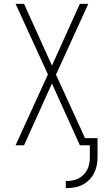

<svg xmlns="http://www.w3.org/2000/svg" viewBox="-20 -755 540 998"><path d="M322 223V186Q338 186 354.5 183.5Q371 181 386 173.5Q401 166 413.5 154Q426 142 433.5 127Q441 112 444 95.5Q447 79 447 63V0H395L250 -321L105 0H61L229 -368L61 -735H105L250 -414L395 -735H439L271 -367L422 -37H487V63Q487 85 482.5 106.5Q478 128 468 147Q458 166 442 181.5Q426 197 406.5 206.5Q387 216 365 219.5Q343 223 322 223Z"/></svg>

Font: Iosevka Extralight
Style: Regular
Weight: 200
Monospace: yes
Designer: Belleve Invis
Foundry: Belleve Invis
Version: Version 32.0.1; ttfautohint (v1.8.4)